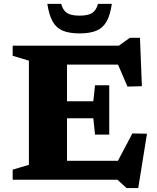

<svg xmlns="http://www.w3.org/2000/svg" viewBox="-20 -936 820 1000"><path d="M549 -492V-363.5V-235H475L466 -320H231V-408.5H466L475 -492ZM719 -487 644 -485 569.5 -658 627 -599.5H231V-698H599L656 -739H709ZM564 -41.5 669.5 -241 745.5 -239.5 700 43.5H639L591.5 0H231V-98.5H614.5ZM46 0V-52.5L130.5 -77.5V-620L46 -645.5V-698H329V0ZM394.5 -854.5Q438 -854.5 459.5 -868Q481 -881.5 490.5 -916H562.5Q554 -856 534.2 -822.5Q514.5 -789 480.5 -775.5Q446.5 -762 394.5 -762Q342.5 -762 308.5 -775.5Q274.5 -789 255 -822.5Q235.5 -856 226.5 -916H298.5Q308 -881.5 329.5 -868Q351 -854.5 394.5 -854.5Z"/></svg>

Font: Newsreader 9pt
Style: Bold
Weight: 700
Designer: Hugues Gentile
Foundry: Production Type
Version: Version 1.003